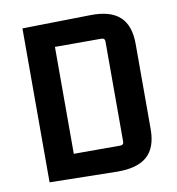

<svg xmlns="http://www.w3.org/2000/svg" viewBox="-75 -708 718 780"><g transform="rotate(-10 284.0 -317.5)"><path d="M377 -538H185V-97H377Q391 -97 391 -111V-524Q391 -538 377 -538ZM68 0V-635L348 -640Q430 -642 470 -606Q510 -570 510 -493V-142Q510 -65 469.5 -29.5Q429 6 346 5Z"/></g></svg>

Font: Gemunu Libre ExtraLight
Style: Bold
Weight: 700
Version: Version 1.100